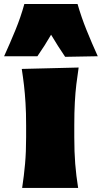

<svg xmlns="http://www.w3.org/2000/svg" viewBox="-73 -926 501 946"><path d="M36.1 0Q45.4 -61 50.5 -119.1Q55.7 -177.2 55.7 -250.5V-308.6Q55.7 -371.1 52.7 -418.5Q49.8 -465.8 45.2 -505.9Q40.5 -545.9 34.2 -586.4L314.5 -593.3Q308.1 -551.8 303.2 -510.7Q298.3 -469.7 295.7 -421.4Q293 -373 293 -308.6V-250.5Q293 -177.2 297.6 -119.1Q302.2 -61 312 0ZM-52.7 -648.9Q-23.4 -713.4 2.9 -777.6Q29.3 -841.8 46.9 -906.2H309.1Q327.6 -841.8 353.5 -777.6Q379.4 -713.4 408.7 -648.9L248 -646Q212.4 -698.2 178.7 -754.9Q163.1 -728 146.2 -701.4Q129.4 -674.8 111.3 -648.9Z"/></svg>

Font: Pinar-DS3-FD Black
Style: Regular
Weight: 900
Designer: Amin Abedi
Version: Version 3.000